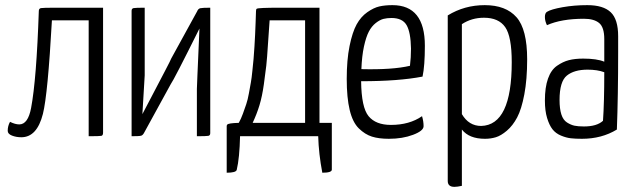

<svg xmlns="http://www.w3.org/2000/svg" viewBox="-20 -530 2471 747"><path d="M63 4Q43 4 26.5 -2.5Q10 -9 10 -21Q10 -40 19 -56Q39 -46 55 -46Q89 -46 101 -110Q122 -221 131 -487Q131 -497 139.5 -498.5Q148 -500 196 -500Q213 -500 224 -500H381V-14Q381 -3 374.5 -1.5Q368 0 325 0V-451H182Q166 -163 147 -87Q124 4 63 4Z M747 -486Q751 -496 759 -498Q767 -500 798 -500V-12Q798 -3 790.5 -1.5Q783 0 746 0V-184Q746 -189 748 -235Q750 -281 752.5 -338.5Q755 -396 756 -419Q656 -218 644 -202L541 -14Q536 -4 529 -2Q522 0 492 0V-488Q492 -497 500 -498.5Q508 -500 543 -500V-237Q543 -230 534 -86Q543 -103 571.5 -157.5Q600 -212 622.5 -255Q645 -298 646 -302Z M862 142Q898 142 901 131Q912 85 914 0H1218Q1220 69 1234 142Q1271 142 1271 130V-52H1223V-500H1069Q985 -500 979 -496Q976 -494 976 -487Q976 -479 974.5 -442.5Q973 -406 972.5 -394.5Q972 -383 970 -349Q968 -315 966.5 -300.5Q965 -286 962 -255.5Q959 -225 956 -209Q953 -193 948.5 -167.5Q944 -142 938 -124.5Q932 -107 925 -87.5Q918 -68 909 -52Q868 -51 864 -45Q862 -43 862 -39ZM1167 -52H963Q979 -86 989.5 -120.5Q1000 -155 1006.5 -201.5Q1013 -248 1016 -274.5Q1019 -301 1023 -364.5Q1027 -428 1029 -451H1167Z M1501 -44Q1573 -44 1622 -78Q1628 -58 1628 -39Q1628 -21 1587 -5.5Q1546 10 1493 10Q1454 10 1427 1.5Q1400 -7 1376 -30.5Q1352 -54 1340.5 -102Q1329 -150 1329 -223Q1329 -297 1340 -351Q1351 -405 1367.5 -435Q1384 -465 1409 -482.5Q1434 -500 1456 -505Q1478 -510 1507 -510Q1633 -510 1633 -352Q1633 -274 1624 -232Q1531 -214 1385 -214Q1386 -112 1414 -78Q1442 -44 1501 -44ZM1503 -460Q1486 -460 1472 -456.5Q1458 -453 1442 -440.5Q1426 -428 1415 -407Q1404 -386 1396 -349Q1388 -312 1386 -261Q1507 -258 1575 -274Q1579 -306 1579 -341Q1578 -404 1562 -432Q1546 -460 1503 -460Z M1722 -470Q1787 -510 1866 -510Q1948 -510 1989.5 -463Q2031 -416 2031 -299Q2031 -221 2020 -163Q2009 -105 1992 -73Q1975 -41 1952 -21.5Q1929 -2 1909 4Q1889 10 1867 10Q1805 10 1777 -26V193Q1759 197 1748 197Q1722 197 1722 174ZM1777 -86Q1804 -40 1852 -40Q1971 -43 1971 -288Q1971 -388 1945.5 -424.5Q1920 -461 1863 -461Q1815 -461 1777 -436Z M2100 -464Q2100 -479 2108 -484Q2124 -494 2169 -502Q2214 -510 2265 -510Q2327 -510 2356 -482.5Q2385 -455 2385 -389V-329Q2385 -156 2380 -26Q2321 10 2244 10Q2219 10 2201 8Q2183 6 2162.5 -2.5Q2142 -11 2129.5 -27Q2117 -43 2108.5 -71Q2100 -99 2100 -139Q2100 -190 2112 -224Q2124 -258 2147 -274Q2170 -290 2193.5 -296Q2217 -302 2249 -302Q2302 -302 2331 -290V-378Q2331 -424 2311 -440.5Q2291 -457 2252 -457Q2164 -457 2108 -432Q2100 -448 2100 -464ZM2331 -249Q2304 -259 2266 -259Q2214 -259 2185.5 -236Q2157 -213 2157 -141Q2157 -107 2164 -85Q2171 -63 2186 -53.5Q2201 -44 2215 -41Q2229 -38 2252 -38Q2302 -38 2326 -60Q2331 -130 2331 -249Z"/></svg>

Font: Yanone Kaffeesatz Light
Style: Regular
Weight: 300
Designer: Yanone (Cyrillic: Daniel Pouzeot)
Foundry: Yanone
Version: Version 1.003;PS 001.003;hotconv 1.0.88;makeotf.lib2.5.64775